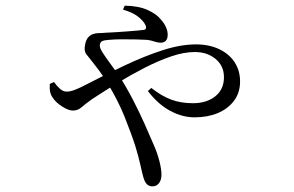

<svg xmlns="http://www.w3.org/2000/svg" viewBox="-20 -591 1040 679"><path d="M519 68Q507 68 499.5 60.5Q492 53 487 36Q483 22 476.5 -7.5Q470 -37 459 -73Q445 -117 421 -177Q397 -237 360 -297Q343 -325 330.5 -341.5Q318 -358 307 -372Q295 -387 285.5 -399Q276 -411 281 -433Q284 -450 291.5 -458.5Q299 -467 309 -470.5Q319 -474 330 -474Q341 -474 350 -475Q392 -477 431 -480Q470 -483 486 -485Q502 -486 494 -503Q488 -516 469 -531.5Q450 -547 415 -557L421 -571Q471 -570 502.5 -555.5Q534 -541 548 -523Q560 -510 566.5 -496Q573 -482 573 -468Q573 -454 566.5 -447Q560 -440 548 -440Q538 -440 526.5 -444Q515 -448 501 -450Q487 -451 462.5 -451.5Q438 -452 412 -452Q386 -452 364 -450Q348 -449 340.5 -445Q333 -441 333 -429Q333 -420 344.5 -402.5Q356 -385 371.5 -364Q387 -343 400 -325Q427 -283 450 -238.5Q473 -194 491.5 -152.5Q510 -111 524 -78Q536 -51 543.5 -22Q551 7 551 27Q551 45 542.5 56.5Q534 68 519 68ZM668 -176Q625 -176 582 -199Q539 -222 503 -269L515 -280Q552 -251 586 -238.5Q620 -226 662 -226Q711 -226 741.5 -250.5Q772 -275 772 -318Q772 -358 742.5 -382.5Q713 -407 669 -407Q630 -407 585 -391.5Q540 -376 492 -351.5Q444 -327 396.5 -298Q349 -269 305 -240Q280 -222 267.5 -211Q255 -200 238 -200Q222 -200 199.5 -214.5Q177 -229 167 -245Q160 -254 157.5 -265.5Q155 -277 156 -294L171 -301Q180 -288 191.5 -277.5Q203 -267 216 -267Q229 -267 246.5 -274Q264 -281 283 -291Q354 -328 423 -360.5Q492 -393 555.5 -413.5Q619 -434 673 -434Q720 -434 755.5 -417Q791 -400 810 -370.5Q829 -341 829 -303Q829 -263 807.5 -234.5Q786 -206 750 -191Q714 -176 668 -176Z"/></svg>

Font: Noto Serif KR
Style: Regular
Weight: 400
Designer: Ryoko NISHIZUKA  (kana & ideographs); Frank Grießhammer (Latin, Greek & Cyrillic); Wenlong ZHANG  (bopomofo); Sandoll Co
Foundry: Adobe
Version: Version 2.003-H1;hotconv 1.1.1;makeotfexe 2.6.0